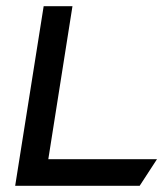

<svg xmlns="http://www.w3.org/2000/svg" viewBox="-20 -600 527 620"><path d="M29 0H431L487 -86H136L214 -580H121Z"/></svg>

Font: Charger Pro
Style: ExBdExtObl
Weight: 400
Designer: Jasper
Foundry: Cannot Into Space Fonts
Version: Version 1.09